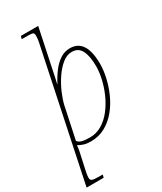

<svg xmlns="http://www.w3.org/2000/svg" viewBox="-297 -845 985 1169"><g transform="rotate(-30 195.5 -260.0)"><path d="M135 -656Q140 -678 141.5 -691.5Q143 -705 143 -717Q143 -729 137 -734.5Q131 -740 103 -740H57L62 -760H184L127 -488Q123 -465 117.5 -442Q112 -419 107 -396H109Q129 -435 155 -469.5Q181 -504 212.5 -525Q244 -546 282 -546Q395 -546 395 -371Q395 -328 383.5 -276.5Q372 -225 349.5 -174.5Q327 -124 293 -82.5Q259 -41 213.5 -15.5Q168 10 111 10Q83 10 62.5 3.5Q42 -3 25 -13Q24 -4 23 7Q22 18 18 35L-4 136Q-7 149 -10 165Q-13 181 -13 196Q-13 210 -1.5 215Q10 220 50 220H72L67 240H-53ZM118 -14Q164 -14 203 -37.5Q242 -61 272.5 -100.5Q303 -140 324 -187Q345 -234 356 -282.5Q367 -331 367 -371Q367 -442 347 -481.5Q327 -521 281 -521Q246 -521 213.5 -494.5Q181 -468 153.5 -427Q126 -386 107 -341.5Q88 -297 80 -261L33 -39Q42 -25 63 -19.5Q84 -14 118 -14Z"/></g></svg>

Font: Noto Serif Thin
Style: Italic
Weight: 100
Italic angle: -12°
Designer: Monotype Design Team
Foundry: Monotype Imaging Inc.
Version: Version 2.014; ttfautohint (v1.8.4.7-5d5b)